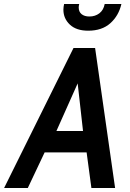

<svg xmlns="http://www.w3.org/2000/svg" viewBox="-62 -940 648 960"><path d="M-41.5 0 305.5 -700H413.5L513.5 0H395L370 -186L354 -277L320 -579.5L349.5 -575L217 -278L164.5 -185L77 0ZM121.5 -178 180.5 -285H385.5L404 -178ZM379 -786.5Q319.5 -786.5 287.2 -817Q255 -847.5 255 -891.5Q255 -899 256 -906.2Q257 -913.5 258.5 -920H334Q333 -915.5 332.2 -911.2Q331.5 -907 331.5 -903Q331.5 -881 346 -869.2Q360.5 -857.5 385 -857.5Q413.5 -857.5 434.5 -873.2Q455.5 -889 461.5 -920H545Q531.5 -861.5 489.8 -824Q448 -786.5 379 -786.5Z"/></svg>

Font: Cabin SemiCondensedSemiBold
Style: Italic
Weight: 600
Width: 4
Italic angle: -10°
Designer: Pablo Impallari
Foundry: Pablo Impallari. http://www.impallari.com Igino Marini. http://www.ikern.com
Version: Version 3.001